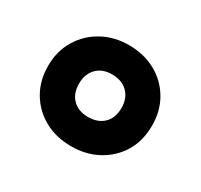

<svg xmlns="http://www.w3.org/2000/svg" viewBox="-80 -825 541 517"><g transform="rotate(30 190.0 -567.0)"><path d="M189 -410Q143 -410 106.5 -430Q70 -450 49 -485.5Q28 -521 28 -567Q28 -613 49.5 -648.5Q71 -684 107.5 -704Q144 -724 189 -724Q236 -724 272.5 -704Q309 -684 330 -648.5Q351 -613 351 -567Q351 -520 330 -485Q309 -450 272.5 -430Q236 -410 189 -410ZM189 -501Q220 -501 238 -518.5Q256 -536 256 -567Q256 -597 238 -615Q220 -633 189 -633Q159 -633 141.5 -615Q124 -597 124 -567Q124 -536 142 -518.5Q160 -501 189 -501Z"/></g></svg>

Font: Noto Sans Thai Cond ExtBd
Style: Regular
Weight: 800
Width: 3
Designer: Monotype Design Team
Foundry: Monotype Imaging Inc.
Version: Version 2.002; ttfautohint (v1.8.4.7-5d5b)